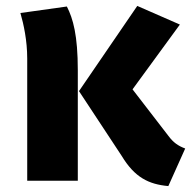

<svg xmlns="http://www.w3.org/2000/svg" viewBox="-20 -611 646 649"><path d="M588 -528 444 -591 247 -303 392 -83C435 -12 482 12 549 18L606 -109C582 -118 566 -129 549 -152L428 -309ZM206 -589 49 -567C60 -529 72 -474 72 -413V0H243V-373C243 -492 227 -548 206 -589Z"/></svg>

Font: Glow Sans SC Normal ExtraBold
Style: Regular
Weight: 800
Designer: Ryoko NISHIZUKA (kana, bopomofo & ideographs); Paul D. Hunt (Latin, Greek & Cyrillic); Sandoll Communications, Soo-young
Version: Version 0.93